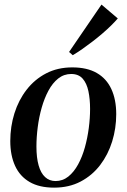

<svg xmlns="http://www.w3.org/2000/svg" viewBox="-20 -828 566 859"><path d="M303.5 -526.5Q369.5 -526.5 413 -501.5Q456.5 -476.5 478.2 -429.5Q500 -382.5 500 -317Q500 -254 481.8 -195Q463.5 -136 428 -89.5Q392.5 -43 340.8 -15.8Q289 11.5 222 11.5Q156 11.5 112.5 -13.8Q69 -39 47.5 -86Q26 -133 26 -197Q26 -261.5 44.5 -320.8Q63 -380 99 -426.5Q135 -473 186.5 -499.8Q238 -526.5 303.5 -526.5ZM298.5 -497Q266 -497 240.5 -476.8Q215 -456.5 196.8 -422.5Q178.5 -388.5 166.5 -346.2Q154.5 -304 148.8 -259Q143 -214 143 -172.5Q143 -122.5 152.8 -88Q162.5 -53.5 181.8 -35.8Q201 -18 228.5 -18Q260.5 -18 285.8 -38.2Q311 -58.5 329.5 -92.5Q348 -126.5 359.8 -168.8Q371.5 -211 377.2 -255.2Q383 -299.5 383 -340.5Q383 -385 375.5 -420.2Q368 -455.5 349.8 -476.2Q331.5 -497 298.5 -497ZM289 -595.5 434 -807.5 507 -745.5Q494.5 -731 476.8 -713.5Q459 -696 438 -678Q417 -660 394.2 -642.5Q371.5 -625 349 -609.2Q326.5 -593.5 305.5 -581Z"/></svg>

Font: Merriweather 120pt Medium
Style: Italic
Weight: 500
Italic angle: -7.8°
Version: Version 2.101